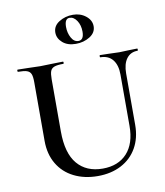

<svg xmlns="http://www.w3.org/2000/svg" viewBox="-94 -941 889 1033"><g transform="rotate(-10 350.5 -425.0)"><path d="M480 -613Q478 -613 478 -619Q478 -625 480 -625L526 -624Q564 -622 586 -622Q604 -622 640 -624L684 -625Q686 -625 686 -619Q686 -613 684 -613Q645 -613 623.5 -584Q602 -555 602 -503V-223Q602 -151 571.5 -97.5Q541 -44 485.5 -15Q430 14 357 14Q284 14 227 -14.5Q170 -43 138.5 -96.5Q107 -150 107 -222V-544Q107 -574 101 -588Q95 -602 79.5 -607.5Q64 -613 31 -613Q28 -613 28 -619Q28 -625 31 -625L83 -624Q127 -622 154 -622Q184 -622 228 -624L278 -625Q281 -625 281 -619Q281 -613 278 -613Q245 -613 229 -607Q213 -601 207.5 -586.5Q202 -572 202 -542V-257Q202 -138 251.5 -79.5Q301 -21 390 -21Q475 -21 523 -73.5Q571 -126 571 -222V-503Q571 -555 547.5 -584Q524 -613 480 -613ZM265 -786Q265 -822 298.5 -843Q332 -864 374 -864Q415 -864 444.5 -840.5Q474 -817 474 -784Q474 -749 440.5 -728Q407 -707 364 -707Q319 -707 292 -730.5Q265 -754 265 -786ZM410 -766Q410 -801 393.5 -826Q377 -851 354 -851Q327 -851 327 -806Q327 -773 341.5 -746.5Q356 -720 380 -720Q410 -720 410 -766Z"/></g></svg>

Font: Cormorant Unicase SemiBold
Style: Regular
Weight: 600
Designer: Christian Thalmann (Catharsis Fonts)
Foundry: Catharsis Fonts
Version: Version 4.000